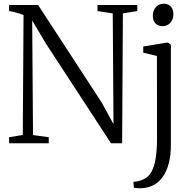

<svg xmlns="http://www.w3.org/2000/svg" viewBox="-20 -770 1036 1032"><path d="M29 0V-32.5L102.5 -44.5L106.5 -689.5Q98.5 -693 85.2 -697Q72 -701 57.2 -705Q42.5 -709 29 -710.5V-743H185L527.5 -217.5L590 -103L586 -698L504 -710.5V-743H718V-710.5L640.5 -698L636.5 0H576.5L225 -538.5L153 -660L157.5 -44L242 -32.5V0ZM743.5 241.5Q738 242 728.2 241.8Q718.5 241.5 710 240.8Q701.5 240 699.5 239L697 207Q704 207.5 720.5 204.2Q737 201 752.5 193.5Q778 181.5 793.8 153.8Q809.5 126 816.8 80.5Q824 35 824 -29.5L823.5 -469L750 -487V-520L873.5 -540.5H884.5L898.5 -529V9.5Q898.5 63.5 887.8 105.8Q877 148 856.8 177.8Q836.5 207.5 807.8 223.5Q779 239.5 743.5 241.5ZM853 -629.5Q829.5 -629.5 815.5 -644.2Q801.5 -659 801.5 -685.5Q801.5 -712 817.2 -731Q833 -750 859.5 -750H860.5Q883.5 -750 897.8 -735Q912 -720 912 -693.5Q912 -667 896 -648.2Q880 -629.5 854 -629.5Z"/></svg>

Font: Merriweather 72pt Light
Style: Regular
Weight: 300
Version: Version 2.100